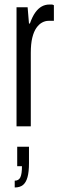

<svg xmlns="http://www.w3.org/2000/svg" viewBox="-20 -558 258 848"><path d="M53 0V-526H102L108 -454H112Q123 -485 136 -503Q149 -521 164.5 -529.5Q180 -538 198 -538Q204 -538 208.5 -538Q213 -538 218 -535V-466H194Q180 -466 166 -458.5Q152 -451 140.5 -434.5Q129 -418 122.5 -391Q116 -364 116 -324V0ZM45 270V240Q63 240 70 225Q77 210 77 176H56V90H108V163Q108 201 101.5 224.5Q95 248 81.5 259Q68 270 45 270Z"/></svg>

Font: Archivo ExtraCondensed Light
Style: Regular
Weight: 300
Width: 2
Designer: Hector Gatti
Foundry: Omnibus-Type
Version: Version 2.001